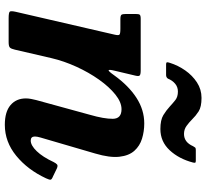

<svg xmlns="http://www.w3.org/2000/svg" viewBox="-49 -751 814 756"><g transform="rotate(90 358.0 -373.0)"><path d="M488 -597.5Q452.5 -597.5 433.2 -609.2Q414 -621 399.5 -634.5Q386 -647 373.5 -656.8Q361 -666.5 340.5 -666.5Q322.5 -666.5 309.5 -655.5Q296.5 -644.5 289.5 -627Q284.5 -620 275.5 -620H234.5Q225.5 -620 225.2 -623.8Q225 -627.5 227.5 -635Q237.5 -667 257.2 -695.2Q277 -723.5 304.5 -741.5Q332 -759.5 365.5 -759.5Q401 -759.5 418.8 -748Q436.5 -736.5 450 -722.5Q462 -710.5 475.8 -700.5Q489.5 -690.5 507.5 -690.5Q540 -690.5 555.5 -726Q558.5 -731.5 560.8 -734.2Q563 -737 570 -737H613Q619.5 -737 620.5 -734.5Q621.5 -732 620 -726Q605.5 -670.5 571.5 -634Q537.5 -597.5 488 -597.5ZM54 -520H257Q273 -520 277 -516.2Q281 -512.5 278 -500L258.5 -417.5Q253 -395.5 256.5 -393.8Q260 -392 276.5 -415.5Q317.5 -472.5 365 -503.2Q412.5 -534 466 -534Q497.5 -534 526 -525.2Q554.5 -516.5 573.8 -495Q593 -473.5 597.2 -436Q601.5 -398.5 584.5 -341L521.5 -125.5Q517.5 -111.5 517.5 -103.5Q517.5 -87 533.5 -87Q552.5 -87 575.2 -110.5Q598 -134 618 -177Q623 -187 627.8 -190.8Q632.5 -194.5 643 -190L674 -175Q686.5 -170 687.5 -165.5Q688.5 -161 682 -147Q648.5 -75 593.5 -30Q538.5 15 471.5 15Q420 15 393.8 -7.5Q367.5 -30 367.5 -68Q367.5 -77 369.5 -88.2Q371.5 -99.5 374 -108.5L432 -320Q448 -375.5 447.8 -410Q447.5 -444.5 410 -444.5Q382.5 -444.5 352.2 -420.2Q322 -396 293.5 -355.8Q265 -315.5 242.8 -266.8Q220.5 -218 209 -169L175.5 -24.5Q172.5 -11 167.8 -5.5Q163 0 146 0H52Q28.5 0 25.5 -5Q22.5 -10 26.5 -28L116.5 -417.5Q120 -432.5 116.5 -436.2Q113 -440 93.5 -440H55.5Q41 -440 38 -444.5Q35 -449 35 -463V-499.5Q35 -512.5 38 -516.2Q41 -520 54 -520Z"/></g></svg>

Font: Besley*
Style: Bold Italic
Weight: 700
Italic angle: -13°
Designer: Owen Earl
Foundry: indestructible type*
Version: Version 2.000; ttfautohint (v1.8.3)